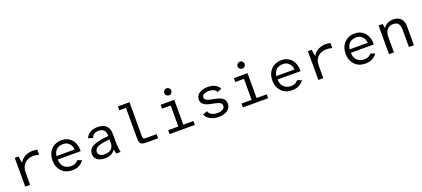

<svg xmlns="http://www.w3.org/2000/svg" viewBox="60 -1908 6833 3112"><g transform="rotate(-20 3476.0 -351.5)"><path d="M148 0V-496H213L232 -381Q267 -444 327.5 -474.5Q388 -505 458 -505Q478 -505 500 -502Q522 -499 537 -496V-408Q514 -415 489 -419Q464 -423 440 -423Q380 -423 333.5 -399Q287 -375 260 -327.5Q233 -280 233 -207V0Z M958 12Q880 12 824 -21.5Q768 -55 738 -113.5Q708 -172 708 -247Q708 -327 740.5 -385Q773 -443 828.5 -475Q884 -507 954 -507Q1014 -507 1059.5 -485Q1105 -463 1135 -424.5Q1165 -386 1179 -336.5Q1193 -287 1189 -233H793Q794 -183 810 -149.5Q826 -116 851 -95.5Q876 -75 905 -66.5Q934 -58 962 -58Q1009 -58 1038.5 -74Q1068 -90 1086 -114L1161 -87Q1132 -45 1083 -16.5Q1034 12 958 12ZM794 -292H1106Q1105 -328 1088 -361.5Q1071 -395 1038 -417Q1005 -439 956 -439Q918 -439 883.5 -425Q849 -411 825.5 -379Q802 -347 794 -292Z M1519 12Q1442 12 1392.5 -24Q1343 -60 1343 -125Q1343 -215 1431 -256.5Q1519 -298 1693 -310V-321Q1693 -379 1664.5 -411.5Q1636 -444 1573 -444Q1522 -444 1491 -421.5Q1460 -399 1452 -365L1373 -388Q1395 -444 1448 -475.5Q1501 -507 1575 -507Q1676 -507 1725.5 -458.5Q1775 -410 1775 -313V-191Q1775 -126 1780.5 -79Q1786 -32 1793 0H1719L1700 -75Q1680 -39 1636.5 -13.5Q1593 12 1519 12ZM1539 -52Q1583 -52 1618 -66Q1653 -80 1673 -112Q1693 -144 1693 -198V-251Q1561 -242 1495.5 -215Q1430 -188 1430 -131Q1430 -96 1459 -74Q1488 -52 1539 -52Z M2239 0Q2193 0 2167 -9.5Q2141 -19 2130 -42.5Q2119 -66 2119 -109V-641H2004V-708H2204V-125Q2204 -93 2213.5 -82Q2223 -71 2259 -71H2440V0Z M2638 0V-67H2813V-429H2664V-496H2899V-67H3074V0ZM2845 -593Q2820 -593 2802 -611Q2784 -629 2784 -654Q2784 -679 2802 -697Q2820 -715 2845 -715Q2871 -715 2888.5 -697Q2906 -679 2906 -654Q2906 -629 2888.5 -611Q2871 -593 2845 -593Z M3483 12Q3434 12 3388.5 -1.5Q3343 -15 3308.5 -42.5Q3274 -70 3258 -113L3335 -141Q3347 -100 3386.5 -77.5Q3426 -55 3484 -55Q3544 -55 3578.5 -77Q3613 -99 3613 -135Q3613 -172 3583.5 -188.5Q3554 -205 3503 -216L3421 -233Q3354 -246 3314 -276.5Q3274 -307 3274 -364Q3274 -409 3301 -441Q3328 -473 3374 -490Q3420 -507 3476 -507Q3547 -507 3600.5 -481Q3654 -455 3677 -403L3602 -375Q3590 -407 3555 -423.5Q3520 -440 3474 -440Q3422 -440 3388.5 -421.5Q3355 -403 3355 -369Q3355 -341 3378.5 -325.5Q3402 -310 3444 -301L3528 -284Q3610 -268 3652 -236.5Q3694 -205 3694 -141Q3694 -92 3666 -58Q3638 -24 3590.5 -6Q3543 12 3483 12Z M3902 0V-67H4077V-429H3928V-496H4163V-67H4338V0ZM4109 -593Q4084 -593 4066 -611Q4048 -629 4048 -654Q4048 -679 4066 -697Q4084 -715 4109 -715Q4135 -715 4152.5 -697Q4170 -679 4170 -654Q4170 -629 4152.5 -611Q4135 -593 4109 -593Z M4750 12Q4672 12 4616 -21.5Q4560 -55 4530 -113.5Q4500 -172 4500 -247Q4500 -327 4532.5 -385Q4565 -443 4620.5 -475Q4676 -507 4746 -507Q4806 -507 4851.5 -485Q4897 -463 4927 -424.5Q4957 -386 4971 -336.5Q4985 -287 4981 -233H4585Q4586 -183 4602 -149.5Q4618 -116 4643 -95.5Q4668 -75 4697 -66.5Q4726 -58 4754 -58Q4801 -58 4830.5 -74Q4860 -90 4878 -114L4953 -87Q4924 -45 4875 -16.5Q4826 12 4750 12ZM4586 -292H4898Q4897 -328 4880 -361.5Q4863 -395 4830 -417Q4797 -439 4748 -439Q4710 -439 4675.5 -425Q4641 -411 4617.5 -379Q4594 -347 4586 -292Z M5204 0V-496H5269L5288 -381Q5323 -444 5383.5 -474.5Q5444 -505 5514 -505Q5534 -505 5556 -502Q5578 -499 5593 -496V-408Q5570 -415 5545 -419Q5520 -423 5496 -423Q5436 -423 5389.5 -399Q5343 -375 5316 -327.5Q5289 -280 5289 -207V0Z M6014 12Q5936 12 5880 -21.5Q5824 -55 5794 -113.5Q5764 -172 5764 -247Q5764 -327 5796.5 -385Q5829 -443 5884.5 -475Q5940 -507 6010 -507Q6070 -507 6115.5 -485Q6161 -463 6191 -424.5Q6221 -386 6235 -336.5Q6249 -287 6245 -233H5849Q5850 -183 5866 -149.5Q5882 -116 5907 -95.5Q5932 -75 5961 -66.5Q5990 -58 6018 -58Q6065 -58 6094.5 -74Q6124 -90 6142 -114L6217 -87Q6188 -45 6139 -16.5Q6090 12 6014 12ZM5850 -292H6162Q6161 -328 6144 -361.5Q6127 -395 6094 -417Q6061 -439 6012 -439Q5974 -439 5939.5 -425Q5905 -411 5881.5 -379Q5858 -347 5850 -292Z M6423 0V-496H6493L6507 -421Q6518 -439 6540.5 -459.5Q6563 -480 6596.5 -493.5Q6630 -507 6674 -507Q6736 -507 6775.5 -484Q6815 -461 6833.5 -420Q6852 -379 6852 -325V0H6766V-303Q6766 -363 6740 -400Q6714 -437 6651 -437Q6586 -437 6547 -393Q6508 -349 6508 -267V0Z"/></g></svg>

Font: Atkinson Hyperlegible Mono ExtraLight
Style: Regular
Weight: 400
Monospace: yes
Version: Version 2.001